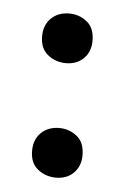

<svg xmlns="http://www.w3.org/2000/svg" viewBox="-38 -446 305 436"><g transform="rotate(5 115.0 -228.0)"><path d="M105 -302Q82 -302 64 -316Q46 -330 46 -358Q46 -384 62 -399.5Q78 -415 103 -415Q126 -415 143.5 -401Q161 -387 161 -358Q161 -333 145.5 -317.5Q130 -302 105 -302ZM105 -41Q82 -41 64 -55Q46 -69 46 -97Q46 -123 62 -138.5Q78 -154 103 -154Q126 -154 143.5 -140Q161 -126 161 -97Q161 -72 145.5 -56.5Q130 -41 105 -41Z"/></g></svg>

Font: Maname
Style: Regular
Weight: 400
Designer: Pathum Egodawatta
Foundry: mooniak
Version: Version 1.000; ttfautohint (v1.8.4.7-5d5b)